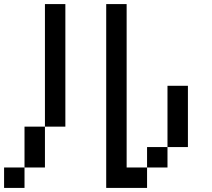

<svg xmlns="http://www.w3.org/2000/svg" viewBox="-20 -920 1040 940"><path d="M0 0V-100H100V0ZM800 -200V-100H700V-200ZM800 -500H900V-200H800ZM100 -100V-300H200V-100ZM200 -300V-900H300V-300ZM500 0V-900H600V-100H700V0Z"/></svg>

Font: Galmuri9 Regular
Style: Regular
Weight: 400
Designer: Lee Minseo (quiple)
Version: Version 2.399;hotconv 1.1.1;makeotfexe 2.6.0 DEVELOPMENT